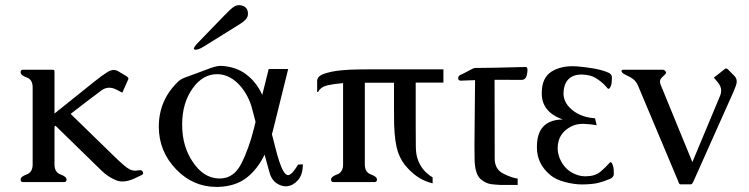

<svg xmlns="http://www.w3.org/2000/svg" viewBox="-20 -716 2945 755"><path d="M194.3 -69.3Q194.3 -38.6 218 -30Q241.7 -21.5 241.7 -9.8Q241.7 0 231.4 0H70.8Q61 0 61 -9.8Q61 -21.5 84.7 -30Q108.4 -38.6 108.4 -69.3V-372.6Q108.4 -403.3 84.7 -411.6Q61 -419.9 61 -432.1Q61 -441.9 70.8 -441.9H186Q194.3 -441.9 194.3 -436V-269.5L352.1 -396Q380.9 -419.4 403.3 -433.1Q416 -440.9 427.7 -440.9Q436 -440.9 443.8 -436.5L479.5 -415Q484.9 -411.1 484.9 -406.7Q484.9 -404.3 483.4 -401.9L460.9 -351.6L437.5 -363.8Q422.9 -371.1 409.7 -371.1Q393.6 -371.1 379.4 -360.8Q314.5 -312.5 257.8 -268.1L423.3 -106.9Q474.1 -57.1 489.7 -50.3Q500.5 -44.9 512.2 -44.9Q517.1 -44.9 522 -45.9Q525.9 -46.9 529.3 -46.9Q538.6 -46.9 542 -40Q543 -37.6 543 -35.2Q543 -30.8 538.1 -28.3L507.8 -13.7Q482.4 -2.4 461.4 -2.4Q447.3 -2.4 435.1 -7.8Q404.3 -20.5 378.9 -45.4L198.2 -221.7L194.3 -218.3Z M781.7 -533.2Q761.2 -520.5 749 -520.5Q747.6 -520.5 746.6 -521Q742.2 -521.5 742.2 -524.4Q742.2 -531.2 759.3 -548.8L815.9 -607.4Q827.6 -619.1 858.2 -651.1Q888.7 -683.1 900.4 -689.9Q910.2 -695.8 920.4 -695.8Q928.2 -695.8 936.5 -692.4Q955.1 -684.6 955.1 -661.6Q955.1 -648.4 945.1 -638.4Q935.1 -628.4 925.3 -622.6ZM849.1 -457Q908.2 -454.1 948.7 -423.1Q989.3 -392.1 1011.2 -342.8Q1018.6 -372.1 1024.7 -396.7Q1030.8 -421.4 1036.6 -444.8H1113.3Q1102.5 -401.4 1092 -358.9Q1081.5 -316.4 1055.7 -212.4Q1051.8 -195.8 1049.3 -188Q1057.6 -155.8 1064.5 -128.9Q1071.3 -102.1 1077.6 -83Q1095.7 -27.3 1112.8 -27.3H1113.3Q1127.4 -27.8 1152.3 -68.8L1170.9 -69.8Q1170.9 -29.8 1152.3 -8.3Q1133.8 13.2 1110.4 16.1Q1106.9 16.6 1104 16.6Q1085.4 16.6 1067.4 4.4Q1046.4 -9.8 1038.6 -42Q1034.7 -56.6 1030 -73Q1025.4 -89.4 1020.5 -107.9Q993.7 -51.8 950.4 -17.6Q907.2 16.6 837.9 19H831.5Q739.3 19 672.9 -49.8Q604.5 -120.6 604.5 -217.8V-219.2Q605 -324.7 683.1 -397.5Q692.4 -405.8 710.2 -412.1Q728 -418.5 763.2 -431.6Q783.7 -439.5 809.1 -448.7Q833 -457 847.7 -457ZM984.9 -236.8Q980.5 -253.4 976.3 -270Q972.2 -286.6 967.8 -301.3Q950.2 -353.5 916 -387.5Q881.8 -421.4 839.4 -424.3H833.5Q777.8 -424.3 738.3 -369.6Q696.3 -311.5 696.3 -226.6V-224.6Q696.3 -141.1 737.8 -79.6Q779.3 -17.1 838.4 -14.2H844.7Q898.9 -14.2 928.2 -71.3Q959 -131.3 979 -212.4Q982.9 -229 984.9 -236.8Z M1414.6 -69.3Q1414.6 -38.6 1438.5 -30Q1462.4 -21.5 1462.4 -9.8Q1462.4 0 1452.1 0H1291.5Q1281.7 0 1281.7 -9.8Q1281.7 -21.5 1305.4 -30Q1329.1 -38.6 1329.1 -69.3V-389.2Q1293.5 -386.2 1269 -380.9Q1241.2 -374.5 1231 -354.5H1227.1V-397.5Q1227.1 -416.5 1254.9 -426Q1282.7 -435.5 1319.1 -439.2Q1355.5 -442.9 1390.1 -442.9Q1424.8 -442.9 1439 -443.4H1723.6V-391.1H1614.7V-223.1Q1614.7 -166 1615.2 -138.4Q1615.7 -110.8 1621.1 -94.7Q1635.7 -45.4 1681.2 -18.6V4.9Q1627.4 -7.3 1585 -52.7Q1557.6 -80.6 1544.9 -118.2Q1532.2 -155.8 1529.8 -226.6Q1529.3 -234.4 1529.3 -295.4V-390.6H1414.6Z M1924.8 -402.3 1925.3 -92.8Q1925.3 -49.8 1959.7 -33Q1994.1 -16.1 2015.6 -13.7V11.2H1949.7Q1931.2 10.7 1910.9 8.1Q1890.6 5.4 1871.1 -10.7Q1846.7 -31.2 1846.2 -92.3Q1845.7 -118.7 1845.7 -142.1Q1845.7 -173.3 1846.2 -199.7L1848.1 -400.9Q1812 -399.9 1793.9 -398.9H1791.5Q1782.2 -398.9 1781.7 -408.2V-409.2Q1781.7 -417 1790.5 -421.4Q1799.8 -425.3 1830.1 -441.4Q1835.9 -444.3 1838.4 -445.8Q1844.2 -448.7 1848.1 -448.7L1926.3 -449.7L2046.9 -452.6H2047.4Q2054.2 -452.6 2054.2 -440.4Q2054.2 -434.1 2052.2 -423.8Q2048.3 -401.9 2030.8 -401.9Z M2269 9.3Q2238.3 9.3 2201.7 -0.2Q2165 -9.8 2144.5 -27.3Q2091.8 -70.8 2091.3 -134.8V-138.7Q2091.3 -245.1 2192.9 -246.1Q2110.8 -275.4 2110.4 -347.7V-350.6Q2110.4 -411.1 2149.9 -435.1Q2183.6 -455.6 2231 -455.6Q2239.7 -455.6 2248.5 -455.1Q2283.7 -452.1 2315.7 -446.5Q2347.7 -440.9 2371.6 -430.7Q2384.8 -425.3 2386.2 -413.6V-408.7Q2386.2 -389.6 2382.8 -379.9Q2377.9 -366.7 2373 -366.7Q2371.1 -366.7 2369.1 -368.7Q2365.7 -372.6 2357.9 -381.3Q2344.2 -395.5 2323.5 -408.7Q2302.7 -421.9 2268.6 -422.9H2267.1Q2231 -422.9 2212.4 -401.4Q2196.3 -381.3 2195.8 -349.1Q2195.8 -307.6 2237.8 -277.8Q2271.5 -253.9 2319.8 -251L2326.2 -223.6Q2301.8 -228 2274.4 -229H2271Q2245.1 -229 2224.6 -217.8Q2188 -198.7 2177.2 -163.6Q2172.9 -148.4 2172.9 -133.3Q2172.9 -113.3 2181.2 -92.8Q2200.2 -47.4 2243.7 -30.3Q2260.7 -23.4 2278.3 -22.9H2284.2Q2319.8 -22.9 2340.8 -40.5Q2362.8 -59.1 2376.5 -75.2Q2378.9 -78.1 2381.3 -78.1Q2387.2 -78.1 2392.1 -57.6Q2393.6 -49.3 2393.6 -36.6V-29.8Q2392.1 -18.6 2378.9 -12.7Q2355 -2.4 2332.3 3.2Q2309.6 8.8 2269 9.3Z M2578.1 -382.3 2702.6 -78.6 2812 -340.3Q2815.9 -350.1 2815.9 -359.4Q2815.9 -376.5 2802.7 -392.1L2787.1 -410.6L2829.6 -444.3Q2832 -446.8 2835 -446.8Q2838.4 -446.8 2842.3 -443.4L2868.7 -416.5Q2877 -407.7 2877 -395.5Q2877 -388.2 2874 -379.9Q2866.2 -357.4 2851.6 -326.7L2706.1 -1Q2703.6 3.9 2701.2 6.8Q2699.2 8.8 2696.3 8.8H2655.8Q2653.3 8.8 2650.9 6.3Q2649.4 4.4 2644 -10.3L2488.8 -379.4Q2481 -397.9 2465.3 -408.2Q2455.1 -414.6 2445.8 -418.7Q2436.5 -422.9 2430.7 -427.2Q2426.3 -429.7 2425.3 -433.1Q2423.8 -435.1 2423.8 -437Q2423.8 -438 2424.8 -439.5Q2426.3 -441.9 2430.2 -441.9H2585.9Q2589.8 -441.9 2593.3 -439.5Q2596.7 -437 2598.6 -433.1Q2599.1 -431.6 2599.1 -430.7Q2599.1 -426.3 2594.2 -422.4Q2578.6 -408.2 2577.1 -403.3Q2575.2 -399.4 2575.2 -395Q2575.2 -389.2 2578.1 -382.3Z"/></svg>

Font: Caudex
Style: Regular
Weight: 400
Version: Version 1.01